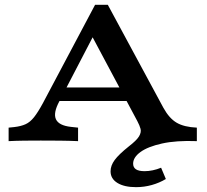

<svg xmlns="http://www.w3.org/2000/svg" viewBox="-20 -591 868 804"><path d="M228.5 -166.8Q202.2 -118.1 214.2 -91.7Q226.3 -65.3 277.1 -59.7L306.9 -56.5V0Q270.6 -1.6 230.7 -2Q190.8 -2.4 150.5 -2.4Q115.8 -2.4 81.1 -2Q46.4 -1.6 16.1 0V-56.5L39.5 -58.9Q67.7 -62.1 86.9 -70.8Q106 -79.4 122.6 -100.3Q139.2 -121.3 159.5 -158.8L378.2 -571H431.4L664.5 -139.1Q688.9 -95 720 -77Q751 -58.9 804.3 -56.5V0Q718.1 -3.3 658.6 9.9Q599.1 23.1 568.3 45.5Q537.5 68 537.5 94.3Q537.5 110 549.2 117.9Q561 125.8 585.4 125.8Q602.2 125.8 619.6 122.1Q637.1 118.5 654.6 111.3L674.5 158.6Q647.7 174.7 615.7 183.7Q583.7 192.7 549.6 192.7Q500.5 192.7 471.8 175.1Q443 157.4 443 126.5Q443 102.4 460.2 79Q477.4 55.6 519.1 22.3Q552.1 -3.1 562.2 -20Q572.3 -37 568.6 -51.3Q564.8 -65.6 555.1 -83.8L356.8 -455.6L378.5 -455.2ZM204.7 -168 233 -224.8H527.1L554.1 -168Z"/></svg>

Font: Playfair 5pt SemiExpanded Light
Style: Regular
Weight: 300
Width: 6
Designer: Claus Eggers Sørensen
Foundry: Claus Eggers Sørensen
Version: Version 2.203